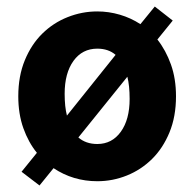

<svg xmlns="http://www.w3.org/2000/svg" viewBox="-20 -543 595 588"><path d="M278 12Q204 12 144 -28L101 25L46 -17L93 -75Q67 -107 51.5 -150.5Q36 -194 36 -248Q36 -310 56 -358.5Q76 -407 109.5 -440Q143 -473 187 -490.5Q231 -508 278 -508Q313 -508 347 -498Q381 -488 410 -469L454 -523L509 -480L462 -422Q488 -389 503.5 -345.5Q519 -302 519 -248Q519 -186 499 -137.5Q479 -89 445.5 -56Q412 -23 368.5 -5.5Q325 12 278 12ZM178 -256Q178 -216 185 -189L334 -375Q312 -394 278 -394Q232 -394 205 -356.5Q178 -319 178 -256ZM278 -102Q323 -102 350 -139.5Q377 -177 377 -240Q377 -281 370 -308L220 -122Q243 -102 278 -102Z"/></svg>

Font: TypoPRO Source Sans Pro
Style: Bold
Weight: 700
Designer: Paul D. Hunt
Foundry: Adobe Systems Incorporated
Version: Version 2.020;PS 2.000;hotconv 1.0.86;makeotf.lib2.5.63406